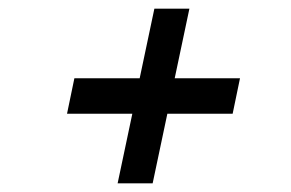

<svg xmlns="http://www.w3.org/2000/svg" viewBox="-20 -579 672 444"><path d="M252 -155 286 -316H135L152 -398H303L337 -559H418L384 -398H535L518 -316H367L333 -155Z"/></svg>

Font: Wix Madefor Text Medium
Style: Italic
Weight: 500
Italic angle: -12°
Designer: Dalton Maag Ltd
Foundry: Dalton Maag Ltd
Version: Version 3.100